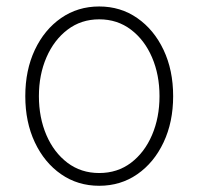

<svg xmlns="http://www.w3.org/2000/svg" viewBox="-20 -574 625 605"><path d="M292.6 11.4Q225.1 11.4 172.6 -25Q120 -61.4 89.8 -125.4Q59.7 -189.3 59.7 -271Q59.7 -353 89.8 -416.9Q120 -480.8 172.6 -517.2Q225.1 -553.6 292.6 -553.6Q360.1 -553.6 412.6 -517Q465.2 -480.5 495.4 -416.7Q525.6 -353 525.6 -271Q525.6 -189.3 495.4 -125.4Q465.2 -61.4 412.6 -25Q360.1 11.4 292.6 11.4ZM292.6 -28.8Q350.1 -28.8 392.8 -61.1Q435.4 -93.4 459 -148.4Q482.6 -203.5 482.6 -271Q482.6 -338.4 459 -393.3Q435.4 -448.2 392.6 -480.6Q349.8 -513.1 292.6 -513.1Q235.8 -513.1 193 -480.6Q150.2 -448.2 126.4 -393.3Q102.6 -338.4 102.6 -271Q102.6 -203.5 126.2 -148.4Q149.9 -93.4 192.6 -61.1Q235.4 -28.8 292.6 -28.8Z"/></svg>

Font: Inter UI Extra Light
Style: Regular
Weight: 200
Designer: Rasmus Andersson
Foundry: rsms
Version: 3.2;8d6f07862